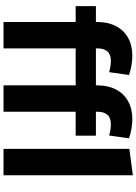

<svg xmlns="http://www.w3.org/2000/svg" viewBox="138 -913 775 1091"><g transform="rotate(90 525.5 -367.5)"><path d="M15 -410V-525H105V-533Q105 -593 128 -638Q151 -683 194.5 -707.5Q238 -732 298 -732Q322 -732 351.5 -727Q381 -722 406 -713L390 -600Q374 -605 357.5 -607.5Q341 -610 326 -610Q289 -610 272 -590Q255 -570 255 -535V-525H465V-533Q465 -593 488 -638Q511 -683 554.5 -707.5Q598 -732 658 -732Q682 -732 711.5 -727Q741 -722 766 -713L750 -600Q734 -605 717.5 -607.5Q701 -610 686 -610Q649 -610 632 -590Q615 -570 615 -535V-525H751V-410H615V0H465V-410H255V0H105V-410ZM826 0V-715L976 -735V0Z"/></g></svg>

Font: Radio Canada
Style: Regular
Weight: 400
Designer: Charles Daoud, Etienne Aubert Bonn, Alexandre Saumier Demers, Jacques Le Bailly
Foundry: Radio-Canada
Version: Version 2.104;gftools[0.9.28.dev5+ged2979d]